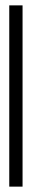

<svg xmlns="http://www.w3.org/2000/svg" viewBox="-20 -695 122 715"><path d="M14.5 0H64V-675H14.5Z"/></svg>

Font: Anybody UltraCondensed Light
Style: Regular
Weight: 300
Width: 1
Version: Version 1.113;gftools[0.9.25]